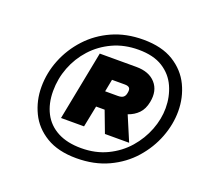

<svg xmlns="http://www.w3.org/2000/svg" viewBox="-98 -857 806 760"><g transform="rotate(20 305.0 -477.0)"><path d="M294 -211Q217 -211 166.5 -241.5Q116 -272 92 -322Q68 -372 68 -429Q68 -489 90.5 -545Q113 -601 154.5 -646Q196 -691 254 -717Q312 -743 384 -743Q462 -743 512 -712Q562 -681 586 -631Q610 -581 610 -523Q610 -468 589 -413Q568 -358 527.5 -312Q487 -266 428 -238.5Q369 -211 294 -211ZM298 -255Q359 -255 407.5 -278.5Q456 -302 489.5 -340.5Q523 -379 541 -425.5Q559 -472 559 -518Q559 -566 540.5 -607.5Q522 -649 482.5 -674Q443 -699 380 -699Q320 -699 271.5 -676.5Q223 -654 188.5 -616Q154 -578 135.5 -530Q117 -482 117 -430Q117 -377 137.5 -337.5Q158 -298 198.5 -276.5Q239 -255 298 -255ZM183 -340 240 -632H394Q448 -632 475.5 -601Q503 -570 493 -520Q487 -489 469.5 -471Q452 -453 426 -444L470 -340H368L334 -430H298L280 -340ZM311 -499H365Q380 -499 387.5 -505Q395 -511 397 -524Q400 -539 394.5 -545Q389 -551 375 -551H321Z"/></g></svg>

Font: REM Black
Style: Italic
Weight: 900
Italic angle: -11°
Designer: Octavio Pardo
Foundry: Ashler Design
Version: Version 1.005;gftools[0.9.28]